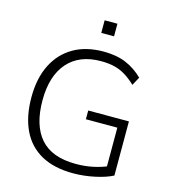

<svg xmlns="http://www.w3.org/2000/svg" viewBox="-128 -991 983 1103"><g transform="rotate(15 363.5 -440.0)"><path d="M409 8Q295 8 218.5 -34.5Q142 -77 103.5 -158Q65 -239 65 -353Q65 -465 105 -545.5Q145 -626 219.5 -669.5Q294 -713 399 -713Q476 -713 532 -689.5Q588 -666 634 -621L607 -571Q574 -602 543.5 -620.5Q513 -639 478.5 -647.5Q444 -656 399 -656Q270 -656 200.5 -576.5Q131 -497 131 -352Q131 -204 199 -126Q267 -48 410 -48Q463 -48 511 -58Q559 -68 602 -87L587 -47V-311H400V-363H642V-41Q602 -20 537.5 -6Q473 8 409 8ZM357 -813V-888H433V-813Z"/></g></svg>

Font: Mulish ExtraLight Light
Style: Regular
Weight: 300
Version: Version 3.603